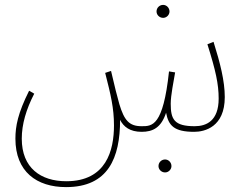

<svg xmlns="http://www.w3.org/2000/svg" viewBox="-20 -534 1014 785"><path d="M647 -461C661 -461 673 -473 673 -487C673 -502 661 -514 647 -514C632 -514 620 -502 620 -487C620 -473 632 -461 647 -461ZM250 231C423 231 471 111 471 -44C485 -16 511 5 559 5C605 5 639 -12 659 -73C669 -21 691 5 774 5C817 5 899 -15 899 -137C899 -203 880 -277 853 -363L828 -353C862 -245 874 -190 874 -131C874 -39 823 -18 776 -18C692 -18 678 -46 678 -110C678 -144 690 -202 696 -238L671 -242C647 -17 602 -18 559 -18C508 -18 488 -42 468 -108C456 -151 452 -168 434 -244L410 -236C433 -146 446 -92 446 -21C446 80 415 207 251 207C147 207 69 153 69 33C69 -26 87 -87 120 -151L99 -163C53 -71 43 -18 43 33C43 168 130 231 250 231ZM655 171C669 171 681 159 681 145C681 130 669 118 655 118C640 118 628 130 628 145C628 159 640 171 655 171Z"/></svg>

Font: Noto Sans Arabic UI Cn Th
Style: Regular
Weight: 100
Width: 3
Designer: Monotype Design Team, Nadine Chahine and Nizar Qandah
Foundry: Monotype Imaging Inc.
Version: Version 2.010